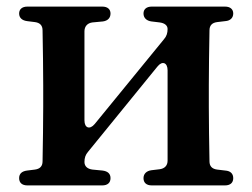

<svg xmlns="http://www.w3.org/2000/svg" viewBox="-20 -555 765 582"><path d="M38 -15C38 -1 47 7 63 7H290C306 7 315 -1 315 -15C315 -29 306 -36 291 -38L260 -41C245 -43 236 -51 236 -64C236 -76 239 -86 247 -95L457 -353C472 -372 488 -365 488 -342V-68C488 -53 479 -44 464 -42L439 -39C424 -37 415 -28 415 -15C415 -1 424 7 440 7H662C678 7 687 -1 687 -15C687 -29 678 -37 663 -38L638 -41C623 -43 615 -51 615 -66C614 -120 613 -187 613 -232V-296C613 -342 614 -408 615 -463C615 -478 623 -486 638 -488L663 -491C678 -492 687 -501 687 -514C687 -527 678 -535 662 -535H440C424 -535 415 -527 415 -514C415 -501 424 -492 439 -490L464 -487C479 -485 488 -478 488 -467C488 -455 485 -445 477 -436L267 -179C252 -161 236 -167 236 -190V-460C236 -475 245 -485 260 -487L292 -490C307 -492 315 -501 315 -514C315 -527 306 -535 290 -535H63C47 -535 38 -527 38 -514C38 -501 47 -493 62 -491L86 -488C101 -486 109 -478 109 -463C110 -409 111 -342 111 -296V-232C111 -187 110 -120 109 -66C109 -51 101 -43 86 -41L62 -38C47 -36 38 -29 38 -15Z"/></svg>

Font: 寒蝉锦书宋Pro Soft
Style: Regular
Weight: 700
Designer: 寒蝉锦书宋{Warren} 思源宋体{Ryoko NISHIZUKA 西塚涼子 (kana & ideographs); Frank Grießhammer (Latin, Greek & Cyrillic); Wenlong ZHANG 
Foundry: Adobe & ChillType
Version: Version 2.000;Glyphs 3.1.1 (3135)